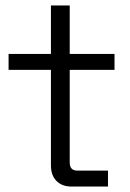

<svg xmlns="http://www.w3.org/2000/svg" viewBox="-20 -685 478 705"><path d="M11.5 -487H167V-665H236V-487H400.5V-428.5H236V-88.5Q236 -58.5 264 -58.5H376.5V0H242.5Q207.5 0 187.2 -20.8Q167 -41.5 167 -77.5V-428.5H11.5Z"/></svg>

Font: Space Grotesk Variable
Style: Regular
Weight: 400
Designer: Florian Karsten (Space Grotesk), Colophon Foundry (Space Mono)
Foundry: Florian Karsten
Version: Version 1.106